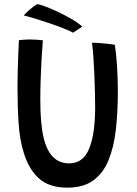

<svg xmlns="http://www.w3.org/2000/svg" viewBox="-20 -866 646 905"><path d="M297 18.5Q211 18.5 162.2 -26.2Q113.5 -71 90.5 -151Q73 -208 67.8 -284.2Q62.5 -360.5 62.5 -453Q62.5 -488 63.5 -530Q64.5 -572 66.2 -611.2Q68 -650.5 69 -676.5Q81 -678 94.2 -679Q107.5 -680 120 -680Q137 -680 153.5 -678.8Q170 -677.5 182 -676Q178.5 -635 175.8 -586Q173 -537 171.5 -487.5Q170 -438 170 -395Q170 -339.5 173.8 -295.2Q177.5 -251 185.5 -217.5Q214 -96 306 -96Q372 -96 400.2 -165.5Q428.5 -235 428.5 -360.5Q428.5 -388.5 427.5 -428.8Q426.5 -469 424.8 -513Q423 -557 420.2 -597Q417.5 -637 413.5 -664.5Q430.5 -664.5 453 -662.8Q475.5 -661 494.8 -658.8Q514 -656.5 521.5 -654.5Q528 -611 531.8 -551.5Q535.5 -492 535.5 -435Q535.5 -337 526 -254.2Q516.5 -171.5 491.2 -110.2Q466 -49 419.2 -15.2Q372.5 18.5 297 18.5ZM154.5 -846.5Q165 -846 191.5 -836.2Q218 -826.5 251 -811Q284 -795.5 315.8 -777.2Q347.5 -759 368 -740.5L324.5 -712Q308 -721 278.8 -732.5Q249.5 -744 215.2 -755.8Q181 -767.5 148.2 -777.5Q115.5 -787.5 92 -793Q98 -801 116.8 -817.8Q135.5 -834.5 154.5 -846.5Z"/></svg>

Font: Grandstander
Style: Regular
Weight: 400
Designer: Tyler Finck
Foundry: Etcetera Type Co
Version: Version 1.200; ttfautohint (v1.8.3)